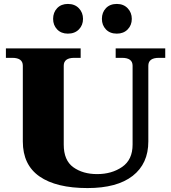

<svg xmlns="http://www.w3.org/2000/svg" viewBox="-20 -946 870 976"><path d="M250 -850Q250 -883 270.5 -904.5Q291 -926 325 -926Q360 -926 381 -904Q402 -882 402 -850Q402 -818 381 -796.5Q360 -775 325 -775Q291 -775 270.5 -796.5Q250 -818 250 -850ZM498 -850Q498 -883 518.5 -904.5Q539 -926 574 -926Q608 -926 629 -904Q650 -882 650 -850Q650 -818 629 -796.5Q608 -775 574 -775Q539 -775 518.5 -796.5Q498 -818 498 -850ZM96 -227V-612Q96 -652 42 -652H10V-700H390V-652H358Q304 -652 304 -612V-211Q304 -131 352.5 -96Q401 -61 474 -61Q548 -61 601 -97.5Q654 -134 654 -211V-612Q654 -652 600 -652H568V-700H820V-652H788Q734 -652 734 -612V-227Q734 -114 654.5 -52Q575 10 425 10Q266 10 181 -49Q96 -108 96 -227Z"/></svg>

Font: Taviraj Black
Style: Regular
Weight: 900
Designer: Katatrad Team
Foundry: CadsonDemak
Version: Version 1.030